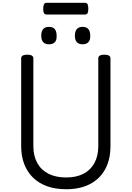

<svg xmlns="http://www.w3.org/2000/svg" viewBox="-20 -1348 951 1387"><path d="M458 19Q382 19 322 -2Q262 -23 220 -63.5Q178 -104 155.5 -161.5Q133 -219 133 -292V-926Q133 -940 144 -946.5Q155 -953 177 -953Q199 -953 210 -946.5Q221 -940 221 -926V-292Q221 -222 249 -171Q277 -120 330 -93Q383 -66 458 -66Q532 -66 583.5 -93Q635 -120 662.5 -171Q690 -222 690 -292V-926Q690 -940 701 -946.5Q712 -953 734 -953Q778 -953 778 -926V-292Q778 -195 739.5 -125Q701 -55 629.5 -18Q558 19 458 19ZM334 -1028Q306 -1028 292 -1043.5Q278 -1059 278 -1090Q278 -1122 292 -1138Q306 -1154 334 -1154Q362 -1154 375.5 -1138Q389 -1122 389 -1090Q391 -1059 376.5 -1043.5Q362 -1028 334 -1028ZM577 -1028Q549 -1028 535 -1043.5Q521 -1059 521 -1090Q521 -1122 535 -1138Q549 -1154 577 -1154Q604 -1154 618 -1138Q632 -1122 632 -1090Q633 -1059 618.5 -1043.5Q604 -1028 577 -1028ZM319 -1243Q302 -1243 297 -1254.5Q292 -1266 292 -1284Q292 -1303 297 -1315.5Q302 -1328 319 -1328H591Q609 -1328 613.5 -1315.5Q618 -1303 618 -1284Q618 -1266 613.5 -1254.5Q609 -1243 591 -1243Z"/></svg>

Font: Playwrite US Modern
Style: Regular
Weight: 400
Designer: Veronika Burian, José Scaglione
Foundry: TypeTogether
Version: Version 1.002